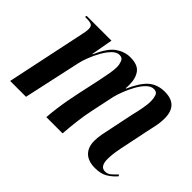

<svg xmlns="http://www.w3.org/2000/svg" viewBox="-104 -782 1028 1028"><g transform="rotate(45 410.0 -268.0)"><path d="M679 9Q627 9 600 -17.5Q573 -44 573 -92Q573 -116 578 -143Q583 -170 590 -201L618 -336Q624 -359 631 -394.5Q638 -430 638 -457Q638 -476 632 -495Q626 -514 603 -514Q582 -514 562 -494.5Q542 -475 525.5 -445.5Q509 -416 497 -385Q485 -354 479 -330L450 -193Q441 -152 434.5 -98Q428 -44 425 0H302Q304 -31 309 -69Q314 -107 321 -145.5Q328 -184 335 -215L361 -335Q369 -374 374.5 -404Q380 -434 380 -457Q380 -475 373 -494Q366 -513 344 -513Q323 -513 303 -493Q283 -473 265.5 -442Q248 -411 235.5 -378.5Q223 -346 218 -321L148 0H28L122 -446Q125 -459 127 -471.5Q129 -484 129 -493Q129 -513 118.5 -519.5Q108 -526 82 -526H69L71 -536H259L237 -414H240Q274 -492 312.5 -518.5Q351 -545 394 -545Q450 -545 472 -515.5Q494 -486 494 -438Q494 -432 494 -424.5Q494 -417 493 -410H496Q529 -485 565 -515Q601 -545 655 -545Q755 -545 755 -443Q755 -412 748.5 -381Q742 -350 736 -323L702 -159Q692 -107 692 -74Q692 -16 730 -16Q749 -16 764 -29Q779 -42 794 -58L800 -50Q779 -25 751 -8Q723 9 679 9Z"/></g></svg>

Font: Noto Serif Display Condensed SemiBold
Style: Italic
Weight: 600
Width: 3
Italic angle: -12°
Designer: Monotype Design Team
Foundry: Monotype Imaging Inc.
Version: Version 2.009